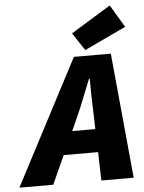

<svg xmlns="http://www.w3.org/2000/svg" viewBox="-126 -946 747 994"><g transform="rotate(-5 248.0 -449.5)"><path d="M336 -680 275 -772 482 -899 552 -782ZM266 -344 232 -268H352L350 -344Q348 -391 347 -435.5Q346 -480 346 -530H342Q322 -482 304.5 -436.5Q287 -391 266 -344ZM-66 0 274 -650H466L528 0H360L356 -148H177L110 0Z"/></g></svg>

Font: TypoPRO Source Sans Pro
Style: Italic
Weight: 900
Italic angle: -11°
Designer: Paul D. Hunt
Foundry: Adobe Systems Incorporated
Version: Version 1.075;PS 2.000;hotconv 1.0.86;makeotf.lib2.5.63406